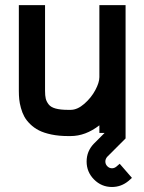

<svg xmlns="http://www.w3.org/2000/svg" viewBox="-20 -520 565 751"><path d="M156.2 -164.6Q156.2 -146 158.9 -134.5Q161.6 -123 170.2 -111.8Q178.7 -100.6 197.5 -95.5Q216.3 -90.3 246.1 -90.3H256.3Q282.7 -90.3 309.8 -114Q336.9 -137.7 352.8 -167.5Q368.7 -197.3 368.7 -218.3V-500H471.2V0H368.7V-29.8Q314.5 12.2 256.3 12.2H246.1Q210.4 12.2 181.2 6.1Q151.9 0 132.3 -10Q112.8 -20 97.9 -34.7Q83 -49.3 75 -64.2Q66.9 -79.1 61.8 -97.9Q56.6 -116.7 55.2 -131.8Q53.7 -147 53.7 -164.6V-500H156.2ZM482.9 187.5Q454.1 211.4 418 211.4Q377 211.4 347.9 182.1Q318.8 152.8 318.8 111.8Q318.8 71.8 346.7 42.5L397.9 -8.8V-28.8H471.2V21.5L399.4 93.3Q392.1 101.6 392.1 111.8Q392.1 122.6 399.9 130.4Q407.7 138.2 418 138.2Q427.2 138.2 435.1 131.8L448.2 120.6L496.1 175.8Z"/></svg>

Font: Anka/Coder Condensed
Style: Bold
Weight: 700
Width: 4
Monospace: yes
Version: Version 001.100